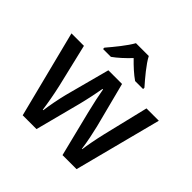

<svg xmlns="http://www.w3.org/2000/svg" viewBox="-191 -944 1122 1122"><g transform="rotate(45 370.5 -383.0)"><path d="M423 -766H317C293 -722 241 -659 205 -617V-606H270C301 -628 336 -660 369 -695C403 -660 438 -628 470 -606H536V-617C500 -658 446 -721 423 -766ZM405 -285 476 0H592L732 -540H630L562 -258C549 -203 537 -139 533 -106H530C524 -155 510 -220 500 -261L428 -540H315L241 -262C229 -215 216 -146 211 -106H207C201 -151 189 -219 176 -275L113 -540H10L147 0H261L335 -284C347 -331 362 -403 368 -439H372C378 -404 393 -332 405 -285Z"/></g></svg>

Font: Noto Sans Myanmar SemiCondensed Medium
Style: Regular
Weight: 500
Width: 4
Designer: Monotype Design Team
Foundry: Monotype Imaging Inc.
Version: Version 2.107